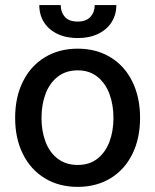

<svg xmlns="http://www.w3.org/2000/svg" viewBox="-20 -730 614 761"><path d="M40 -262.7Q40 -344.7 70.8 -406.7Q101.6 -468.8 157.7 -502.9Q213.9 -537.1 288.1 -537.1Q361.8 -537.1 418 -502.9Q474.1 -468.8 504.6 -406.5Q535.2 -344.2 535.2 -262.7Q535.2 -181.2 504.6 -119.4Q474.1 -57.6 418 -23.4Q361.8 10.7 288.1 10.7Q213.9 10.7 157.7 -23.4Q101.6 -57.6 70.8 -119.4Q40 -181.2 40 -262.7ZM429.7 -262.7Q429.7 -314.9 413.8 -357.7Q397.9 -400.4 366 -425.8Q334 -451.2 288.1 -451.2Q241.2 -451.2 208.7 -425.8Q176.3 -400.4 160.4 -357.7Q144.5 -314.9 144.5 -262.7Q144.5 -210.4 160.4 -168.2Q176.3 -126 208.7 -101.1Q241.2 -76.2 288.1 -76.2Q334.5 -76.2 366.2 -101.1Q397.9 -126 413.8 -168.2Q429.7 -210.4 429.7 -262.7ZM288.1 -579.1Q242.2 -579.1 207.5 -595.7Q172.9 -612.3 154.3 -641.8Q135.7 -671.4 135.7 -710H220.7Q220.7 -681.6 237.1 -663.1Q253.4 -644.5 288.1 -644.5Q321.8 -644.5 338.6 -663.3Q355.5 -682.1 355.5 -710H441.4Q440.9 -671.4 422.1 -641.8Q403.3 -612.3 368.7 -595.7Q334 -579.1 288.1 -579.1Z"/></svg>

Font: Pretendard Std Medium
Style: Regular
Weight: 500
Designer: Base glyphs from Inter by Rasmus Andersson; Hangeul glyphs from Noto Sans CJK(Source Han Sans) by Jang Soo-young and Kan
Foundry: Kil Hyung-jin
Version: Version 1.309